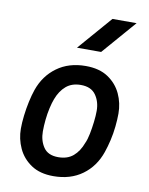

<svg xmlns="http://www.w3.org/2000/svg" viewBox="-85 -812 685 885"><g transform="rotate(10 257.0 -369.5)"><path d="M226 11Q163 11 122 -16.5Q81 -44 61 -87.5Q41 -131 41 -179Q41 -207 45 -240.5Q49 -274 56 -306.5Q63 -339 72 -365Q96 -434 151.5 -474.5Q207 -515 286 -515Q350 -515 391 -487.5Q432 -460 452 -417Q472 -374 472 -325Q472 -298 468.5 -264Q465 -230 457.5 -198Q450 -166 441 -140Q417 -70 361.5 -29.5Q306 11 226 11ZM233 -79Q276 -79 303 -102Q330 -125 345 -166Q353 -183 358.5 -210.5Q364 -238 367.5 -267.5Q371 -297 371 -320Q371 -363 349 -394Q327 -425 279 -425Q237 -425 210 -402Q183 -379 168 -339Q161 -321 155 -294.5Q149 -268 146 -239Q143 -210 143 -184Q143 -141 164 -110Q185 -79 233 -79ZM231 -591 369 -750H482L344 -591Z"/></g></svg>

Font: Finlandica Medium
Style: Italic
Weight: 500
Italic angle: -8°
Designer: Niklas Ekholm, Juho Hiilivirta, Jaakko Suomalainen
Foundry: Helsinki Type Studio
Version: Version 1.063